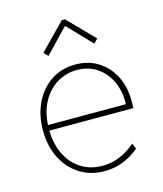

<svg xmlns="http://www.w3.org/2000/svg" viewBox="-112 -824 779 915"><g transform="rotate(-15 277.5 -366.0)"><path d="M291 7.8Q222.2 7.8 169.2 -25.9Q116.2 -59.6 86.4 -118.9Q56.6 -178.2 56.6 -255.9Q56.6 -331.1 85.4 -390.6Q114.3 -450.2 166 -484.9Q217.8 -519.5 286.1 -519.5Q350.1 -519.5 398.4 -489Q446.8 -458.5 473.9 -405.3Q501 -352.1 501 -284.2Q501 -275.4 501 -266.4Q501 -257.3 500 -247.1H80.1V-274.4H470.7Q473.1 -335.9 450.7 -385.3Q428.2 -434.6 386 -463.4Q343.8 -492.2 287.1 -492.2Q231.9 -492.2 186.3 -463.9Q140.6 -435.5 113.3 -382.1Q85.9 -328.6 85.9 -253.9Q85.9 -184.1 111.1 -131.3Q136.2 -78.6 181.9 -49.1Q227.5 -19.5 289.1 -19.5Q321.8 -19.5 350.3 -28.1Q378.9 -36.6 404.1 -51.3Q429.2 -65.9 451.2 -85L462.9 -57.6Q433.6 -31.2 389.4 -11.7Q345.2 7.8 291 7.8ZM173.8 -591.8 154.3 -612.3 279.3 -740.2H294.9L419.9 -612.3L400.4 -591.8L289.1 -708H285.2Z"/></g></svg>

Font: Reddit Sans ExtraLight
Style: Regular
Weight: 250
Designer: Stephen Hutchings
Foundry: Reddit
Version: Version 1.014